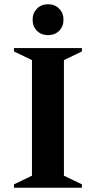

<svg xmlns="http://www.w3.org/2000/svg" viewBox="-20 -887 453 907"><path d="M46 0V-16L131 -57V-603L46 -644V-660H367V-644L282 -603V-57L367 -16V0ZM207 -721Q175 -721 154.5 -741.5Q134 -762 134 -794Q134 -825 154.5 -846Q175 -867 207 -867Q239 -867 259.5 -846Q280 -825 280 -794Q280 -762 259.5 -741.5Q239 -721 207 -721Z"/></svg>

Font: Spectral
Style: Bold
Weight: 700
Designer: Jean-Baptiste Levee
Foundry: Production Type
Version: Version 2.001